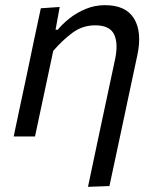

<svg xmlns="http://www.w3.org/2000/svg" viewBox="-20 -528 612 743"><path d="M320.5 195Q331 144 344.5 81.2Q358 18.5 372.5 -51Q385.5 -112 398.8 -174.2Q412 -236.5 425 -297Q438.5 -360 421.5 -395Q404.5 -430 348.5 -430Q299.5 -430 260.5 -401.2Q221.5 -372.5 186 -331L161.5 -216Q149 -156.5 138 -105.8Q127 -55 115.5 0H33Q44.5 -55.5 55.5 -106.8Q66.5 -158 79.5 -219L90 -269Q100 -317 112.2 -375.2Q124.5 -433.5 138 -496L211 -501L195 -413H203.5Q221 -434.5 248.5 -456.5Q276 -478.5 311.2 -493.2Q346.5 -508 386.5 -508Q467 -508 498.8 -456Q530.5 -404 511.5 -314.5Q500.5 -263 491.2 -219.5Q482 -176 474.5 -141L457 -58.5Q443 6.5 430 68Q417 129.5 403.5 192Z"/></svg>

Font: Commissioner
Style: Italic
Weight: 400
Italic angle: -12°
Designer: Kostas Bartsokas
Foundry: Kostas Bartsokas
Version: Version 1.000; ttfautohint (v1.8.3)